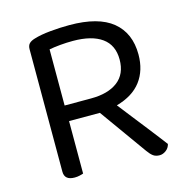

<svg xmlns="http://www.w3.org/2000/svg" viewBox="-95 -709 780 806"><g transform="rotate(-15 294.5 -306.0)"><path d="M171 -2Q165 0 155 2.5Q145 5 133 5Q89 5 89 -32V-564Q89 -580 97 -588.5Q105 -597 122 -602Q151 -611 193.5 -615Q236 -619 276 -619Q402 -619 463.5 -568.5Q525 -518 525 -425Q525 -356 489.5 -309Q454 -262 382 -242Q407 -210 432 -178Q457 -146 479.5 -117.5Q502 -89 519.5 -66Q537 -43 547 -30Q543 -13 529.5 -3Q516 7 502 7Q485 7 474 -1Q463 -9 451 -26L305 -230H171ZM285 -298Q359 -298 401 -330Q443 -362 443 -425Q443 -488 399 -519.5Q355 -551 273 -551Q246 -551 218.5 -548.5Q191 -546 170 -542V-298Z"/></g></svg>

Font: Baloo Da 2
Style: Regular
Weight: 400
Designer: Noopur Datye, Sulekha Rajkumar and Ek Type
Foundry: Ek Type
Version: Version 1.640;hotconv 1.0.111;makeotfexe 2.5.65597; ttfautoh